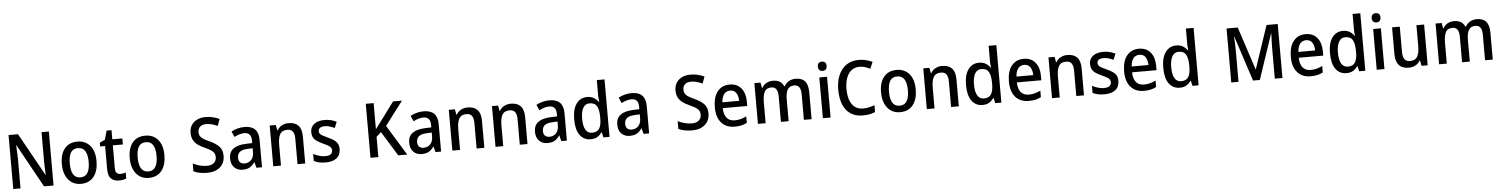

<svg xmlns="http://www.w3.org/2000/svg" viewBox="-18 -1640 19765 2530"><g transform="rotate(-5 9865.0 -375.0)"><path d="M620 0H494L179 -570H175Q178 -527 180 -480.5Q182 -434 183 -388V0H87V-714H212L526 -149H529Q528 -188 525.5 -236Q523 -284 523 -327V-714H620Z M1212 -270Q1212 -141 1152 -65.5Q1092 10 981 10Q912 10 861 -24Q810 -58 781.5 -121Q753 -184 753 -270Q753 -403 813 -476Q873 -549 984 -549Q1086 -549 1149 -477Q1212 -405 1212 -270ZM858 -270Q858 -177 888 -126.5Q918 -76 983 -76Q1048 -76 1078 -126Q1108 -176 1108 -270Q1108 -364 1077.5 -413.5Q1047 -463 982 -463Q917 -463 887.5 -413.5Q858 -364 858 -270Z M1511 -75Q1529 -75 1548 -78.5Q1567 -82 1582 -88V-9Q1565 0 1539 5Q1513 10 1485 10Q1422 10 1382 -26Q1342 -62 1342 -154V-459H1276V-508L1347 -543L1379 -660H1444V-539H1577V-459H1444V-157Q1444 -75 1511 -75Z M2110 -270Q2110 -141 2050 -65.5Q1990 10 1879 10Q1810 10 1759 -24Q1708 -58 1679.5 -121Q1651 -184 1651 -270Q1651 -403 1711 -476Q1771 -549 1882 -549Q1984 -549 2047 -477Q2110 -405 2110 -270ZM1756 -270Q1756 -177 1786 -126.5Q1816 -76 1881 -76Q1946 -76 1976 -126Q2006 -176 2006 -270Q2006 -364 1975.5 -413.5Q1945 -463 1880 -463Q1815 -463 1785.5 -413.5Q1756 -364 1756 -270Z M2886 -195Q2886 -100 2822.5 -45Q2759 10 2652 10Q2600 10 2553.5 1Q2507 -8 2472 -26V-128Q2510 -109 2558.5 -95.5Q2607 -82 2656 -82Q2719 -82 2750.5 -111.5Q2782 -141 2782 -187Q2782 -235 2749.5 -263.5Q2717 -292 2642 -325Q2596 -345 2559 -371.5Q2522 -398 2500.5 -437Q2479 -476 2479 -534Q2479 -592 2505.5 -634.5Q2532 -677 2580.5 -700.5Q2629 -724 2694 -724Q2745 -724 2790 -713Q2835 -702 2876 -683L2843 -593Q2805 -611 2768 -621Q2731 -631 2693 -631Q2640 -631 2612 -604.5Q2584 -578 2584 -536Q2584 -503 2597 -481Q2610 -459 2639 -441Q2668 -423 2717 -401Q2799 -364 2842.5 -318.5Q2886 -273 2886 -195Z M3193 -549Q3377 -549 3377 -364V0H3303L3284 -75H3281Q3250 -31 3214.5 -10.5Q3179 10 3120 10Q3051 10 3009.5 -33.5Q2968 -77 2968 -153Q2968 -318 3194 -326L3276 -329V-360Q3276 -417 3252.5 -442.5Q3229 -468 3185 -468Q3150 -468 3117 -457.5Q3084 -447 3051 -430L3018 -504Q3054 -524 3099 -536.5Q3144 -549 3193 -549ZM3213 -258Q3136 -255 3104.5 -228Q3073 -201 3073 -153Q3073 -110 3095 -90Q3117 -70 3153 -70Q3206 -70 3241 -106Q3276 -142 3276 -211V-261Z M3776 -549Q3860 -549 3904.5 -502.5Q3949 -456 3949 -356V0H3847V-338Q3847 -400 3824.5 -431.5Q3802 -463 3753 -463Q3683 -463 3655.5 -415.5Q3628 -368 3628 -273V0H3526V-539H3607L3620 -467H3626Q3649 -509 3689.5 -529Q3730 -549 3776 -549Z M4417 -151Q4417 -72 4364.5 -31Q4312 10 4219 10Q4170 10 4132.5 1.5Q4095 -7 4064 -22V-116Q4095 -99 4137 -86Q4179 -73 4220 -73Q4270 -73 4293.5 -91.5Q4317 -110 4317 -142Q4317 -161 4308 -175.5Q4299 -190 4275.5 -205Q4252 -220 4206 -240Q4161 -261 4129 -282Q4097 -303 4080.5 -332Q4064 -361 4064 -405Q4064 -473 4115 -511Q4166 -549 4251 -549Q4295 -549 4334 -539.5Q4373 -530 4410 -511L4377 -432Q4346 -447 4314.5 -457Q4283 -467 4248 -467Q4207 -467 4185 -451.5Q4163 -436 4163 -409Q4163 -389 4173 -375.5Q4183 -362 4207.5 -348Q4232 -334 4276 -314Q4319 -295 4351 -274Q4383 -253 4400 -224Q4417 -195 4417 -151Z M5298 0H5179L4979 -325L4916 -268V0H4812V-714H4916V-368Q4934 -392 4954.5 -419.5Q4975 -447 4998 -478L5173 -714H5291L5053 -400Z M5562 -549Q5746 -549 5746 -364V0H5672L5653 -75H5650Q5619 -31 5583.5 -10.5Q5548 10 5489 10Q5420 10 5378.5 -33.5Q5337 -77 5337 -153Q5337 -318 5563 -326L5645 -329V-360Q5645 -417 5621.5 -442.5Q5598 -468 5554 -468Q5519 -468 5486 -457.5Q5453 -447 5420 -430L5387 -504Q5423 -524 5468 -536.5Q5513 -549 5562 -549ZM5582 -258Q5505 -255 5473.5 -228Q5442 -201 5442 -153Q5442 -110 5464 -90Q5486 -70 5522 -70Q5575 -70 5610 -106Q5645 -142 5645 -211V-261Z M6145 -549Q6229 -549 6273.5 -502.5Q6318 -456 6318 -356V0H6216V-338Q6216 -400 6193.5 -431.5Q6171 -463 6122 -463Q6052 -463 6024.5 -415.5Q5997 -368 5997 -273V0H5895V-539H5976L5989 -467H5995Q6018 -509 6058.5 -529Q6099 -549 6145 -549Z M6716 -549Q6800 -549 6844.5 -502.5Q6889 -456 6889 -356V0H6787V-338Q6787 -400 6764.5 -431.5Q6742 -463 6693 -463Q6623 -463 6595.5 -415.5Q6568 -368 6568 -273V0H6466V-539H6547L6560 -467H6566Q6589 -509 6629.5 -529Q6670 -549 6716 -549Z M7226 -549Q7410 -549 7410 -364V0H7336L7317 -75H7314Q7283 -31 7247.5 -10.5Q7212 10 7153 10Q7084 10 7042.5 -33.5Q7001 -77 7001 -153Q7001 -318 7227 -326L7309 -329V-360Q7309 -417 7285.5 -442.5Q7262 -468 7218 -468Q7183 -468 7150 -457.5Q7117 -447 7084 -430L7051 -504Q7087 -524 7132 -536.5Q7177 -549 7226 -549ZM7246 -258Q7169 -255 7137.5 -228Q7106 -201 7106 -153Q7106 -110 7128 -90Q7150 -70 7186 -70Q7239 -70 7274 -106Q7309 -142 7309 -211V-261Z M7725 10Q7635 10 7582.5 -61Q7530 -132 7530 -269Q7530 -406 7583 -477.5Q7636 -549 7725 -549Q7778 -549 7814 -527Q7850 -505 7873 -470H7878Q7876 -488 7874 -512Q7872 -536 7872 -555V-760H7974V0H7893L7877 -69H7872Q7849 -34 7814 -12Q7779 10 7725 10ZM7750 -74Q7817 -74 7845.5 -118Q7874 -162 7874 -250V-271Q7874 -366 7846.5 -414.5Q7819 -463 7749 -463Q7692 -463 7663.5 -411.5Q7635 -360 7635 -268Q7635 -174 7664 -124Q7693 -74 7750 -74Z M8314 -549Q8498 -549 8498 -364V0H8424L8405 -75H8402Q8371 -31 8335.5 -10.5Q8300 10 8241 10Q8172 10 8130.5 -33.5Q8089 -77 8089 -153Q8089 -318 8315 -326L8397 -329V-360Q8397 -417 8373.5 -442.5Q8350 -468 8306 -468Q8271 -468 8238 -457.5Q8205 -447 8172 -430L8139 -504Q8175 -524 8220 -536.5Q8265 -549 8314 -549ZM8334 -258Q8257 -255 8225.5 -228Q8194 -201 8194 -153Q8194 -110 8216 -90Q8238 -70 8274 -70Q8327 -70 8362 -106Q8397 -142 8397 -211V-261Z M9300 -195Q9300 -100 9236.5 -45Q9173 10 9066 10Q9014 10 8967.5 1Q8921 -8 8886 -26V-128Q8924 -109 8972.5 -95.5Q9021 -82 9070 -82Q9133 -82 9164.5 -111.5Q9196 -141 9196 -187Q9196 -235 9163.5 -263.5Q9131 -292 9056 -325Q9010 -345 8973 -371.5Q8936 -398 8914.5 -437Q8893 -476 8893 -534Q8893 -592 8919.5 -634.5Q8946 -677 8994.5 -700.5Q9043 -724 9108 -724Q9159 -724 9204 -713Q9249 -702 9290 -683L9257 -593Q9219 -611 9182 -621Q9145 -631 9107 -631Q9054 -631 9026 -604.5Q8998 -578 8998 -536Q8998 -503 9011 -481Q9024 -459 9053 -441Q9082 -423 9131 -401Q9213 -364 9256.5 -318.5Q9300 -273 9300 -195Z M9610 -549Q9708 -549 9762.5 -482.5Q9817 -416 9817 -307V-247H9493Q9495 -162 9531.5 -117.5Q9568 -73 9636 -73Q9680 -73 9716.5 -83Q9753 -93 9792 -112V-26Q9755 -7 9717 1.5Q9679 10 9630 10Q9517 10 9453.5 -62.5Q9390 -135 9390 -266Q9390 -402 9449 -475.5Q9508 -549 9610 -549ZM9609 -469Q9559 -469 9529.5 -432.5Q9500 -396 9495 -324H9717Q9716 -387 9690 -428Q9664 -469 9609 -469Z M10484 -549Q10566 -549 10606.5 -502Q10647 -455 10647 -354V0H10545V-338Q10545 -463 10458 -463Q10396 -463 10369.5 -418.5Q10343 -374 10343 -290V0H10241V-339Q10241 -463 10154 -463Q10087 -463 10063 -413Q10039 -363 10039 -273V0H9937V-539H10018L10031 -467H10037Q10059 -509 10097.5 -529Q10136 -549 10180 -549Q10291 -549 10325 -464H10333Q10357 -508 10396.5 -528.5Q10436 -549 10484 -549Z M10848 -744Q10873 -744 10889 -729.5Q10905 -715 10905 -683Q10905 -651 10889 -636Q10873 -621 10848 -621Q10822 -621 10805.5 -636Q10789 -651 10789 -683Q10789 -715 10805.5 -729.5Q10822 -744 10848 -744ZM10898 -539V0H10796V-539Z M11336 -633Q11272 -633 11228 -598Q11184 -563 11161.5 -500.5Q11139 -438 11139 -356Q11139 -228 11189 -154.5Q11239 -81 11337 -81Q11376 -81 11413.5 -89.5Q11451 -98 11488 -112V-21Q11452 -5 11413 2.5Q11374 10 11324 10Q11227 10 11161.5 -34.5Q11096 -79 11063 -161.5Q11030 -244 11030 -357Q11030 -464 11065 -546.5Q11100 -629 11167.5 -676.5Q11235 -724 11334 -724Q11382 -724 11427.5 -713Q11473 -702 11513 -682L11475 -594Q11444 -610 11409 -621.5Q11374 -633 11336 -633Z M12048 -270Q12048 -141 11988 -65.5Q11928 10 11817 10Q11748 10 11697 -24Q11646 -58 11617.5 -121Q11589 -184 11589 -270Q11589 -403 11649 -476Q11709 -549 11820 -549Q11922 -549 11985 -477Q12048 -405 12048 -270ZM11694 -270Q11694 -177 11724 -126.5Q11754 -76 11819 -76Q11884 -76 11914 -126Q11944 -176 11944 -270Q11944 -364 11913.5 -413.5Q11883 -463 11818 -463Q11753 -463 11723.5 -413.5Q11694 -364 11694 -270Z M12421 -549Q12505 -549 12549.5 -502.5Q12594 -456 12594 -356V0H12492V-338Q12492 -400 12469.5 -431.5Q12447 -463 12398 -463Q12328 -463 12300.5 -415.5Q12273 -368 12273 -273V0H12171V-539H12252L12265 -467H12271Q12294 -509 12334.5 -529Q12375 -549 12421 -549Z M12908 10Q12818 10 12765.5 -61Q12713 -132 12713 -269Q12713 -406 12766 -477.5Q12819 -549 12908 -549Q12961 -549 12997 -527Q13033 -505 13056 -470H13061Q13059 -488 13057 -512Q13055 -536 13055 -555V-760H13157V0H13076L13060 -69H13055Q13032 -34 12997 -12Q12962 10 12908 10ZM12933 -74Q13000 -74 13028.5 -118Q13057 -162 13057 -250V-271Q13057 -366 13029.5 -414.5Q13002 -463 12932 -463Q12875 -463 12846.5 -411.5Q12818 -360 12818 -268Q12818 -174 12847 -124Q12876 -74 12933 -74Z M13500 -549Q13598 -549 13652.5 -482.5Q13707 -416 13707 -307V-247H13383Q13385 -162 13421.5 -117.5Q13458 -73 13526 -73Q13570 -73 13606.5 -83Q13643 -93 13682 -112V-26Q13645 -7 13607 1.5Q13569 10 13520 10Q13407 10 13343.5 -62.5Q13280 -135 13280 -266Q13280 -402 13339 -475.5Q13398 -549 13500 -549ZM13499 -469Q13449 -469 13419.5 -432.5Q13390 -396 13385 -324H13607Q13606 -387 13580 -428Q13554 -469 13499 -469Z M14077 -549Q14161 -549 14205.5 -502.5Q14250 -456 14250 -356V0H14148V-338Q14148 -400 14125.5 -431.5Q14103 -463 14054 -463Q13984 -463 13956.5 -415.5Q13929 -368 13929 -273V0H13827V-539H13908L13921 -467H13927Q13950 -509 13990.5 -529Q14031 -549 14077 -549Z M14718 -151Q14718 -72 14665.5 -31Q14613 10 14520 10Q14471 10 14433.5 1.5Q14396 -7 14365 -22V-116Q14396 -99 14438 -86Q14480 -73 14521 -73Q14571 -73 14594.5 -91.5Q14618 -110 14618 -142Q14618 -161 14609 -175.5Q14600 -190 14576.5 -205Q14553 -220 14507 -240Q14462 -261 14430 -282Q14398 -303 14381.5 -332Q14365 -361 14365 -405Q14365 -473 14416 -511Q14467 -549 14552 -549Q14596 -549 14635 -539.5Q14674 -530 14711 -511L14678 -432Q14647 -447 14615.5 -457Q14584 -467 14549 -467Q14508 -467 14486 -451.5Q14464 -436 14464 -409Q14464 -389 14474 -375.5Q14484 -362 14508.5 -348Q14533 -334 14577 -314Q14620 -295 14652 -274Q14684 -253 14701 -224Q14718 -195 14718 -151Z M15024 -549Q15122 -549 15176.5 -482.5Q15231 -416 15231 -307V-247H14907Q14909 -162 14945.5 -117.5Q14982 -73 15050 -73Q15094 -73 15130.5 -83Q15167 -93 15206 -112V-26Q15169 -7 15131 1.5Q15093 10 15044 10Q14931 10 14867.5 -62.5Q14804 -135 14804 -266Q14804 -402 14863 -475.5Q14922 -549 15024 -549ZM15023 -469Q14973 -469 14943.5 -432.5Q14914 -396 14909 -324H15131Q15130 -387 15104 -428Q15078 -469 15023 -469Z M15517 10Q15427 10 15374.5 -61Q15322 -132 15322 -269Q15322 -406 15375 -477.5Q15428 -549 15517 -549Q15570 -549 15606 -527Q15642 -505 15665 -470H15670Q15668 -488 15666 -512Q15664 -536 15664 -555V-760H15766V0H15685L15669 -69H15664Q15641 -34 15606 -12Q15571 10 15517 10ZM15542 -74Q15609 -74 15637.5 -118Q15666 -162 15666 -250V-271Q15666 -366 15638.5 -414.5Q15611 -463 15541 -463Q15484 -463 15455.5 -411.5Q15427 -360 15427 -268Q15427 -174 15456 -124Q15485 -74 15542 -74Z M16486 0 16291 -596H16287Q16290 -559 16292 -507Q16294 -455 16294 -411V0H16198V-714H16346L16532 -146H16536L16727 -714H16875V0H16774V-414Q16774 -456 16776 -507Q16778 -558 16780 -596H16776L16576 0Z M17229 -549Q17327 -549 17381.5 -482.5Q17436 -416 17436 -307V-247H17112Q17114 -162 17150.5 -117.5Q17187 -73 17255 -73Q17299 -73 17335.5 -83Q17372 -93 17411 -112V-26Q17374 -7 17336 1.5Q17298 10 17249 10Q17136 10 17072.5 -62.5Q17009 -135 17009 -266Q17009 -402 17068 -475.5Q17127 -549 17229 -549ZM17228 -469Q17178 -469 17148.5 -432.5Q17119 -396 17114 -324H17336Q17335 -387 17309 -428Q17283 -469 17228 -469Z M17722 10Q17632 10 17579.5 -61Q17527 -132 17527 -269Q17527 -406 17580 -477.5Q17633 -549 17722 -549Q17775 -549 17811 -527Q17847 -505 17870 -470H17875Q17873 -488 17871 -512Q17869 -536 17869 -555V-760H17971V0H17890L17874 -69H17869Q17846 -34 17811 -12Q17776 10 17722 10ZM17747 -74Q17814 -74 17842.5 -118Q17871 -162 17871 -250V-271Q17871 -366 17843.5 -414.5Q17816 -463 17746 -463Q17689 -463 17660.5 -411.5Q17632 -360 17632 -268Q17632 -174 17661 -124Q17690 -74 17747 -74Z M18174 -744Q18199 -744 18215 -729.5Q18231 -715 18231 -683Q18231 -651 18215 -636Q18199 -621 18174 -621Q18148 -621 18131.5 -636Q18115 -651 18115 -683Q18115 -715 18131.5 -729.5Q18148 -744 18174 -744ZM18224 -539V0H18122V-539Z M18796 -539V0H18715L18701 -71H18695Q18672 -30 18632 -10Q18592 10 18545 10Q18372 10 18372 -187V-539H18474V-205Q18474 -76 18567 -76Q18639 -76 18666.5 -123.5Q18694 -171 18694 -263V-539Z M19494 -549Q19576 -549 19616.5 -502Q19657 -455 19657 -354V0H19555V-338Q19555 -463 19468 -463Q19406 -463 19379.5 -418.5Q19353 -374 19353 -290V0H19251V-339Q19251 -463 19164 -463Q19097 -463 19073 -413Q19049 -363 19049 -273V0H18947V-539H19028L19041 -467H19047Q19069 -509 19107.5 -529Q19146 -549 19190 -549Q19301 -549 19335 -464H19343Q19367 -508 19406.5 -528.5Q19446 -549 19494 -549Z"/></g></svg>

Font: Noto Sans Kannada SemiCondensed Medium
Style: Regular
Weight: 500
Width: 4
Designer: Jelle Bosma - Monotype Design Team
Foundry: Monotype Imaging Inc.
Version: Version 2.005; ttfautohint (v1.8.4.7-5d5b)